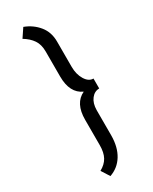

<svg xmlns="http://www.w3.org/2000/svg" viewBox="-241 -842 840 1056"><g transform="rotate(-30 179.0 -314.0)"><path d="M236.8 -625V-465.8Q236.8 -418 257.8 -383.8Q278.8 -349.6 308.6 -350.1V-287.1Q278.3 -287.1 257.8 -260.7Q237.3 -234.4 236.8 -190.9V-29.8Q236.3 43.5 206.1 92.8Q175.8 142.1 121.1 161.1L87.9 108.9Q123 89.8 139.2 60.5Q155.3 31.2 155.3 -15.1V-176.3Q155.3 -281.7 226.1 -314.5Q155.3 -346.2 155.3 -451.2V-610.4Q155.3 -654.8 135.7 -683.6Q116.2 -712.4 79.6 -734.4L116.2 -789.1Q168.9 -769.5 203.1 -727.5Q237.3 -685.5 236.8 -625Z"/></g></svg>

Font: Spinnaker
Style: Regular
Weight: 400
Designer: Elena Albertoni
Foundry: Elena Albertoni
Version: Version 1.001